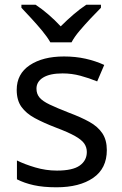

<svg xmlns="http://www.w3.org/2000/svg" viewBox="-20 -786 519 816"><path d="M434 -148Q434 -70 376 -30Q318 10 220 10Q164 10 123.5 1Q83 -8 52 -24V-104Q84 -88 129.5 -74.5Q175 -61 222 -61Q289 -61 319 -82.5Q349 -104 349 -140Q349 -160 338 -176Q327 -192 298.5 -208Q270 -224 217 -244Q165 -264 128 -284Q91 -304 71 -332Q51 -360 51 -404Q51 -472 106.5 -509Q162 -546 252 -546Q301 -546 343.5 -536.5Q386 -527 423 -510L393 -440Q359 -454 322 -464Q285 -474 246 -474Q192 -474 163.5 -456.5Q135 -439 135 -409Q135 -387 148 -371.5Q161 -356 191.5 -341.5Q222 -327 273 -307Q324 -288 360 -268Q396 -248 415 -219.5Q434 -191 434 -148ZM194 -606Q181 -629 159 -655.5Q137 -682 113 -708Q89 -734 71 -753V-766H131Q157 -749 185 -725Q213 -701 238 -674Q265 -701 293 -725Q321 -749 347 -766H409V-753Q390 -734 365.5 -708Q341 -682 318.5 -655.5Q296 -629 284 -606Z"/></svg>

Font: Noto Sans Hanifi Rohingya
Style: Regular
Weight: 400
Designer: Monotype Design Team and DaltonMaag
Foundry: Google LLC
Version: Version 2.101